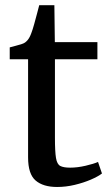

<svg xmlns="http://www.w3.org/2000/svg" viewBox="-20 -720 430 750"><path d="M203 10.4Q148.7 10.4 119.2 -14.8Q89.7 -40 89.7 -105.3V-488.4H18V-534.9Q28 -537.7 40.1 -540.8Q52.1 -543.8 62.6 -547.1Q73 -550.4 77.9 -554Q83.8 -558.5 87.9 -563.4Q92 -568.3 95.5 -574.9Q99.1 -581.6 102.5 -591.1Q107.3 -603.4 113.3 -624.9Q119.2 -646.4 124.8 -667.4Q130.4 -688.4 133.2 -699.6H192.4L194.2 -555.3H360.5V-488.4H194.6V-182.2Q194.6 -127.7 198.7 -103Q202.8 -78.3 215.6 -71.7Q228.4 -65.1 254 -65.1Q282.5 -65.1 314.6 -72.6Q346.7 -80.1 362.9 -87.4L378.3 -42.3Q362.8 -30.4 334.7 -18.3Q306.5 -6.2 272 2.1Q237.5 10.4 203 10.4Z"/></svg>

Font: Merriweather Light
Style: Regular
Weight: 300
Designer: Eben Sorkin
Foundry: Eben Sorkin
Version: Version 2.100